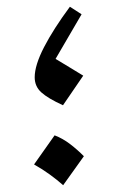

<svg xmlns="http://www.w3.org/2000/svg" viewBox="-20 -540 350 570"><path d="M187.5 -520 222.2 -497.6 145 -365.2Q170.9 -349.6 188.5 -338.9Q206.1 -328.1 227.1 -315.4L167 -227.5Q122.1 -248 102.5 -265.9Q83 -283.7 83 -310.5Q83 -346.2 110.8 -400.1Q138.7 -454.1 187.5 -520ZM142.1 -138.2Q166.5 -128.9 188.7 -111.8Q210.9 -94.7 229 -76.2L167.5 9.8Q149.4 -6.3 127.4 -22.2Q105.5 -38.1 81.1 -51.8Z"/></svg>

Font: Pinar DS3-Regular
Style: Regular
Weight: 400
Designer: Amin Abedi
Version: Version 2.000